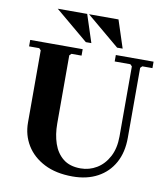

<svg xmlns="http://www.w3.org/2000/svg" viewBox="-93 -938 899 1027"><g transform="rotate(10 356.0 -425.0)"><path d="M486 -635V-670H691V-635H636L626 -625V-245Q626 -166 594.5 -109Q563 -52 505.5 -21Q448 10 370 10Q280 10 216.5 -22.5Q153 -55 119.5 -110Q86 -165 86 -233V-625L76 -635H21V-670H306V-635H251L241 -625V-255Q241 -195 257.5 -146.5Q274 -98 310 -69Q346 -40 405 -40Q452 -40 492 -64Q532 -88 556.5 -134Q581 -180 581 -245V-625L571 -635ZM486 -710 307 -860H467L516 -710ZM316 -710 137 -860H297L346 -710Z"/></g></svg>

Font: Brygada 1918
Style: Bold
Weight: 700
Designer: Mateusz Machalski | Borys Kosmynka | Przemek Hoffer
Foundry: NIEPODLEGLA 2018
Version: Version 3.006